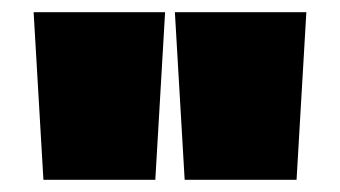

<svg xmlns="http://www.w3.org/2000/svg" viewBox="-20 -792 556 314"><path d="M35 -772H250L234 -498H51ZM266 -772H481L465 -498H282Z"/></svg>

Font: Hepta Slab ExtraLight Black
Style: Regular
Weight: 900
Version: Version 1.102